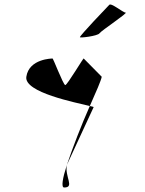

<svg xmlns="http://www.w3.org/2000/svg" viewBox="-20 -798 642 853"><path d="M97 -457C86 -387 319 -342 379 -327C407 -390 429 -440 432 -457L352 -538C353 -546 279 -420 270 -420C261 -420 214 -546 213 -538C213 -538 109 -538 97 -457ZM335 -633C333 -628 414 -638 422 -650C430 -662 551 -742 538 -742C526 -742 473 -788 465 -776C455 -766 336 -641 335 -633ZM277 -65C258 -6 251 35 265 35C313 35 267 -12 277 -65ZM277 -65 396 -322C396 -323 390 -325 379 -327C342 -244 302 -140 277 -65ZM277 -65Z"/></svg>

Font: Ampere
Style: SCCndIta
Weight: 400
Version: Version 1